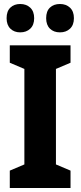

<svg xmlns="http://www.w3.org/2000/svg" viewBox="-20 -941 403 961"><path d="M333 0H29V-87L102 -118V-596L29 -627V-714H333V-627L260 -596V-118L333 -87ZM13 -850Q13 -885 32 -903Q51 -921 81 -921Q112 -921 131.5 -902.5Q151 -884 151 -850Q151 -816 131.5 -797.5Q112 -779 81 -779Q51 -779 32 -797.5Q13 -816 13 -850ZM211 -850Q211 -885 230 -903Q249 -921 280 -921Q311 -921 330.5 -902.5Q350 -884 350 -850Q350 -816 330.5 -797.5Q311 -779 280 -779Q249 -779 230 -797.5Q211 -816 211 -850Z"/></svg>

Font: Noto Sans Lao Condensed ExtraBold
Style: Regular
Weight: 800
Width: 3
Designer: Monotype Design Team
Foundry: Monotype Imaging Inc.
Version: Version 2.003; ttfautohint (v1.8.4.7-5d5b)